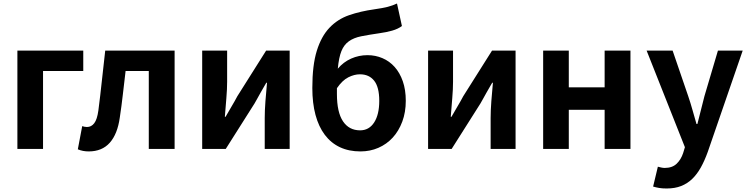

<svg xmlns="http://www.w3.org/2000/svg" viewBox="-20 -848 4261 1093"><path d="M79 -560H454V-444H225V0H79Z M485 14Q451 14 423 2L448 -130Q454 -128 460.5 -126.5Q467 -125 475 -125Q500 -125 516.5 -146.5Q533 -168 540 -219Q551 -304 560 -389Q569 -474 579 -560H974V0H827V-444H695Q687 -378 679.5 -311.5Q672 -245 662 -179Q649 -85 605 -35.5Q561 14 485 14Z M1131 -560H1273V-383Q1273 -341 1268.5 -288Q1264 -235 1260 -183H1264Q1271 -195 1280 -210.5Q1289 -226 1298 -241.5Q1307 -257 1316 -272.5Q1325 -288 1331 -300L1495 -560H1629V0H1487V-176Q1487 -219 1491 -271.5Q1495 -324 1500 -377H1496Q1489 -365 1480 -349.5Q1471 -334 1462 -318Q1453 -302 1444.5 -286.5Q1436 -271 1429 -259L1265 0H1131Z M1898 -313Q1898 -209 1932.5 -157.5Q1967 -106 2030 -106Q2081 -106 2110 -151Q2139 -196 2139 -274Q2139 -352 2110 -388.5Q2081 -425 2029 -425Q1997 -425 1963 -408Q1929 -391 1898 -346ZM2268 -700Q2246 -683 2212 -673.5Q2178 -664 2141 -659Q2079 -650 2036.5 -641.5Q1994 -633 1966 -613Q1938 -593 1923.5 -557Q1909 -521 1903 -457Q1935 -495 1979 -514.5Q2023 -534 2072 -534Q2117 -534 2157 -517Q2197 -500 2226.5 -467Q2256 -434 2273 -385.5Q2290 -337 2290 -274Q2290 -209 2270 -155.5Q2250 -102 2215.5 -64.5Q2181 -27 2134 -6.5Q2087 14 2032 14Q1966 14 1915 -10Q1864 -34 1829 -80.5Q1794 -127 1776 -194Q1758 -261 1758 -347Q1758 -477 1783.5 -559Q1809 -641 1855.5 -690Q1902 -739 1967 -761.5Q2032 -784 2111 -795Q2160 -802 2187 -809Q2214 -816 2240 -828Z M2417 -560H2559V-383Q2559 -341 2554.5 -288Q2550 -235 2546 -183H2550Q2557 -195 2566 -210.5Q2575 -226 2584 -241.5Q2593 -257 2602 -272.5Q2611 -288 2617 -300L2781 -560H2915V0H2773V-176Q2773 -219 2777 -271.5Q2781 -324 2786 -377H2782Q2775 -365 2766 -349.5Q2757 -334 2748 -318Q2739 -302 2730.5 -286.5Q2722 -271 2715 -259L2551 0H2417Z M3072 -560H3218V-351H3422V-560H3569V0H3422V-223H3218V0H3072Z M3775 225Q3750 225 3732.5 222Q3715 219 3698 214L3725 101Q3733 103 3743.5 105.5Q3754 108 3764 108Q3807 108 3832 84Q3857 60 3869 23L3879 -10L3661 -560H3809L3898 -300Q3911 -262 3922 -222.5Q3933 -183 3945 -142H3950Q3960 -181 3970 -221Q3980 -261 3990 -300L4067 -560H4208L4009 17Q3991 67 3969.5 105.5Q3948 144 3920.5 170.5Q3893 197 3857.5 211Q3822 225 3775 225Z"/></svg>

Font: SpoqaHanSansJP-Bold
Style: Regular
Weight: 700
Designer: [Source Han Sans]
Ryoko NISHIZUKA  (kana & ideographs); Paul D. Hunt (Latin, Greek & Cyrillic); Wenlong ZHANG  (bopomofo
Foundry: Spoqa (http://bi.spoqa.com)
Version: Version 1.002.20150607